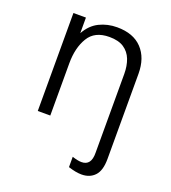

<svg xmlns="http://www.w3.org/2000/svg" viewBox="-131 -598 810 908"><g transform="rotate(20 274.0 -144.0)"><path d="M382 211.5Q353.5 211.5 315 199V147Q343.5 156.5 362 156.5Q411 156.5 410 92.5V-304.5Q410 -345 397.8 -376.8Q385.5 -408.5 358.2 -426.8Q331 -445 285 -445Q211 -445 180 -393Q148.5 -341 148.5 -263V0H85.5V-493H148.5V-414.5Q174 -460.5 214.8 -480.5Q255.5 -500.5 303.5 -500.5Q385.5 -500.5 429.2 -454.2Q473 -408 473 -328V100.5Q473 159 448.2 185.2Q423.5 211.5 382 211.5Z"/></g></svg>

Font: Acari Sans Neue
Style: Regular
Weight: 400
Designer: Alfredo Marco Pradil (font), Cristiano Sobral (main changes)
Foundry: Hanken Design Co. (font), Cristiano Sobral (main changes)
Version: Version 2.459;March 19, 2022;FontCreator 14.0.0.2808 64-bit;